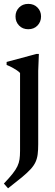

<svg xmlns="http://www.w3.org/2000/svg" viewBox="-20 -734 290 1015"><path d="M129.5 -579.5Q99.5 -579.5 80.8 -599Q62 -618.5 62 -647Q62 -675 80.8 -694.2Q99.5 -713.5 129.5 -713.5Q159.5 -713.5 178.2 -694.2Q197 -675 197 -647Q197 -618.5 178.2 -599Q159.5 -579.5 129.5 -579.5ZM86 -348Q80 -355 68.8 -362.5Q57.5 -370 43.8 -377.5Q30 -385 15 -390.5V-406.5L173 -449H185.5L182 -359.5V29Q182 59 179.2 81.2Q176.5 103.5 168 122.2Q159.5 141 142.2 160Q125 179 95.8 203.2Q66.5 227.5 22.5 261.5L0.5 236.5Q29.5 206 46.5 184.5Q63.5 163 72 145Q80.5 127 83.2 108.2Q86 89.5 86 64Z"/></svg>

Font: Newsreader 24pt Medium
Style: Regular
Weight: 500
Designer: Hugues Gentile
Foundry: Production Type
Version: Version 1.003